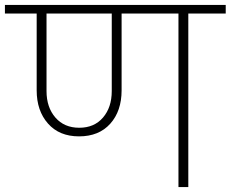

<svg xmlns="http://www.w3.org/2000/svg" viewBox="-52 -760 937 780"><path d="M402 -390V-705H137V-390Q137 -324 173 -282.5Q209 -241 270 -241Q331 -241 366.5 -282.5Q402 -324 402 -390ZM-32 -705V-740H865V-705H713V0H673V-705H442V-393Q442 -309 396 -257.5Q350 -206 269 -206Q189 -206 143 -258Q97 -310 97 -393V-705Z"/></svg>

Font: Poppins ExtraLight
Style: Regular
Weight: 275
Designer: Ninad Kale (Devanagari), Jonny Pinhorn (Latin)
Foundry: Indian Type Foundry
Version: Version 3.200;PS 1.000;hotconv 16.6.54;makeotf.lib2.5.65590